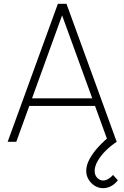

<svg xmlns="http://www.w3.org/2000/svg" viewBox="-20 -740 649 1002"><path d="M65 0H20L282 -720H327L589 0H544L289 -701H319ZM488 -187H120V-227H488ZM518 242Q494.5 242 474.5 229.5Q454.5 217 442.2 196.5Q430 176 430 152Q430 122 447.5 89.8Q465 57.5 494 26Q523 -5.5 558 -33L589 0Q558.5 20 532.2 46Q506 72 490 99.8Q474 127.5 474 152Q474 174.5 487.5 188.2Q501 202 518 202Q531.5 202 545.2 193.8Q559 185.5 570 173L595 201Q578.5 222 558.5 232Q538.5 242 518 242Z"/></svg>

Font: Manrope Variable Light
Style: Regular
Weight: 200
Designer: Mikhail Sharanda
Foundry: Mikhail Sharanda
Version: Version 4.505